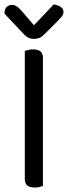

<svg xmlns="http://www.w3.org/2000/svg" viewBox="-21 -834 304 859"><path d="M171 -2Q166 0 156 2.5Q146 5 134 5Q90 5 90 -32V-606Q95 -608 105.5 -610.5Q116 -613 128 -613Q171 -613 171 -576ZM219 -814Q237 -812 250 -803.5Q263 -795 263 -781Q263 -769 255.5 -760Q248 -751 237 -740L177 -680Q166 -669 155.5 -664.5Q145 -660 131 -660Q116 -660 104.5 -666Q93 -672 82 -685L-1 -773Q-1 -792 8 -802Q17 -812 32 -812Q43 -812 53 -806Q63 -800 77 -784L131 -721Z"/></svg>

Font: Baloo Chettan 2
Style: Regular
Weight: 400
Designer: Maithili Shingre, Unnati Kotecha and Ek Type
Foundry: Ek Type
Version: Version 1.640;hotconv 1.0.111;makeotfexe 2.5.65597; ttfautoh